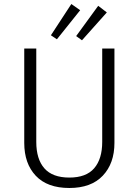

<svg xmlns="http://www.w3.org/2000/svg" viewBox="-20 -927 692 958"><path d="M551 -214Q551 -112 493 -50.5Q435 11 326 11Q216 11 158.5 -50Q101 -111 101 -214V-685H161V-219Q161 -133 201.5 -87Q242 -41 326 -41Q410 -41 450 -87.5Q490 -134 490 -219V-685H551ZM380 -876 264 -731 234 -751 336 -907ZM513 -865 389 -726 360 -747 470 -898Z"/></svg>

Font: Fira Sans Light
Style: Regular
Weight: 300
Designer: bBox Type GmbH & Carrois Corporate GbR & Edenspiekermann AG
Foundry: bBox Type GmbH & Carrois Corporate GbR & Edenspiekermann AG
Version: Version 4.301